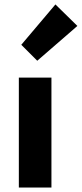

<svg xmlns="http://www.w3.org/2000/svg" viewBox="-20 -846 369 866"><path d="M65 0H212V-496H65ZM148 -572 329 -729 230 -826 76 -644Z"/></svg>

Font: Giro Sans Regular
Style: Bold
Weight: 700
Designer: Paul D. Hunt
Foundry: Adobe Systems Incorporated
Version: Version 1.000;PS 1.0;hotconv 1.0.88;makeotf.lib2.5.647800